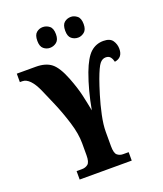

<svg xmlns="http://www.w3.org/2000/svg" viewBox="-164 -1026 962 1133"><g transform="rotate(-20 317.0 -460.0)"><path d="M138 0H465V-53H430Q409 -53 394 -65.5Q379 -78 379 -122V-212Q379 -256 391.5 -315Q404 -374 421 -429.5Q438 -485 450 -518Q475 -586 491 -605.5Q507 -625 528 -625Q548 -625 557.5 -612.5Q567 -600 571 -582Q622 -590 622 -645Q622 -674 606 -697.5Q590 -721 548 -721Q502 -721 468 -690.5Q434 -660 403 -578Q366 -477 345 -359Q335 -412 323.5 -462Q312 -512 286 -579Q255 -658 219.5 -686Q184 -714 122 -714H3V-661H18Q67 -661 108 -569Q124 -533 152 -467.5Q180 -402 202.5 -329Q225 -256 225 -197V-121Q225 -78 209.5 -65.5Q194 -53 172 -53H138ZM417 -790Q437 -790 455.5 -804.5Q474 -819 474 -854Q474 -891 455.5 -905.5Q437 -920 417 -920Q393 -920 375.5 -905.5Q358 -891 358 -854Q358 -819 375.5 -804.5Q393 -790 417 -790ZM240 -790Q263 -790 281.5 -804.5Q300 -819 300 -854Q300 -891 281.5 -905.5Q263 -920 240 -920Q218 -920 200.5 -905.5Q183 -891 183 -854Q183 -819 200.5 -804.5Q218 -790 240 -790Z"/></g></svg>

Font: Noto Serif ExtraCondensed Extra
Style: Regular
Weight: 800
Width: 3
Designer: Monotype Design Team
Foundry: Monotype Imaging Inc.
Version: Version 1.002